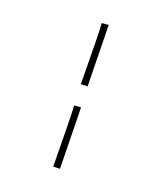

<svg xmlns="http://www.w3.org/2000/svg" viewBox="-149 -750 897 1032"><g transform="rotate(20 300.0 -234.5)"><path d="M296 -639Q296 -701 303 -290L265 -289Q262 -601 258 -636ZM308 -172Q308 -234 315 177L277 178Q274 -134 270 -169Z"/></g></svg>

Font: Vibes
Style: Regular
Weight: 400
Designer: AbdElmomen Kadhim
Version: Version 1.100